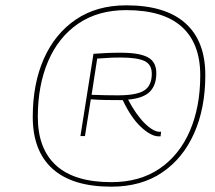

<svg xmlns="http://www.w3.org/2000/svg" viewBox="-20 -912 806 721"><path d="M398 -211Q252 -211 177.5 -278Q103 -345 103 -473Q103 -597 144.5 -691Q186 -785 264.5 -838.5Q343 -892 454 -892Q601 -892 676 -825Q751 -758 751 -630Q751 -506 709 -411.5Q667 -317 588.5 -264Q510 -211 398 -211ZM398 -228Q505 -228 579.5 -279Q654 -330 693 -420.5Q732 -511 732 -629Q732 -749 662.5 -811.5Q593 -874 454 -874Q348 -874 273.5 -823Q199 -772 160.5 -681.5Q122 -591 122 -473Q122 -353 191 -290.5Q260 -228 398 -228ZM282 -401 331 -710Q360 -712 381.5 -713Q403 -714 434 -714Q503 -714 535 -697Q567 -680 567 -637Q567 -592 542.5 -567.5Q518 -543 461 -538Q491 -481 523.5 -449Q556 -417 580 -417Q583 -417 585 -418L583 -400Q580 -400 576 -400Q547 -400 509.5 -435Q472 -470 441 -536Q401 -536 376 -536.5Q351 -537 321 -539L299 -401ZM422 -554Q494 -554 522 -572.5Q550 -591 550 -635Q550 -670 522.5 -683Q495 -696 432 -696Q413 -696 400.5 -695.5Q388 -695 376 -694Q364 -693 345 -692L324 -556Q352 -555 374.5 -554.5Q397 -554 422 -554Z"/></svg>

Font: Georama Extended Thin
Style: Italic
Weight: 100
Width: 7
Italic angle: -9°
Designer: Jean-Baptiste Levee
Foundry: Production Type
Version: Version 1.000